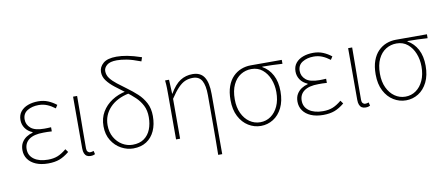

<svg xmlns="http://www.w3.org/2000/svg" viewBox="-82 -1148 3913 1687"><g transform="rotate(-10 1874.5 -304.5)"><path d="M263 13Q200 13 154 -6.5Q108 -26 83.5 -61Q59 -96 59 -141Q59 -181 75.5 -208.5Q92 -236 118.5 -253Q145 -270 174 -277V-282Q133 -299 110.5 -331.5Q88 -364 88 -405Q88 -450 112.5 -480Q137 -510 178 -525Q219 -540 269 -540Q317 -540 356.5 -523.5Q396 -507 430 -480L412 -452Q378 -478 343 -492.5Q308 -507 267 -507Q209 -507 167 -481.5Q125 -456 125 -403Q125 -357 161.5 -325.5Q198 -294 282 -294Q297 -294 309.5 -294.5Q322 -295 342 -296V-259Q319 -261 302 -261Q285 -261 266 -261Q183 -261 140 -230Q97 -199 97 -143Q97 -86 143 -53Q189 -20 267 -20Q316 -20 353 -34.5Q390 -49 432 -84L452 -56Q407 -19 364.5 -3Q322 13 263 13Z M640 13Q621 13 607.5 5Q594 -3 586.5 -20.5Q579 -38 579 -66V-527H615Q615 -448 614 -370.5Q613 -293 612.5 -215.5Q612 -138 612 -59Q612 -40 621 -30Q630 -20 643 -20Q651 -20 657.5 -21.5Q664 -23 674 -26L681 4Q674 8 664 10.5Q654 13 640 13Z M1022 13Q968 13 916 -15Q864 -43 830.5 -96.5Q797 -150 797 -224Q797 -296 829.5 -351Q862 -406 918 -442.5Q974 -479 1045 -493L1066 -470Q956 -447 895 -382Q834 -317 834 -227Q834 -165 861 -118Q888 -71 931 -45.5Q974 -20 1022 -20Q1085 -20 1125 -49Q1165 -78 1184 -126.5Q1203 -175 1203 -235Q1203 -295 1180.5 -339Q1158 -383 1121.5 -417.5Q1085 -452 1043 -483Q996 -518 953.5 -551Q911 -584 884.5 -619.5Q858 -655 858 -697Q858 -741 895.5 -774Q933 -807 1015 -807Q1059 -807 1110.5 -797.5Q1162 -788 1236 -763L1224 -728Q1148 -757 1099 -766Q1050 -775 1013 -775Q951 -775 923.5 -751.5Q896 -728 896 -699Q896 -663 918.5 -633.5Q941 -604 978.5 -575Q1016 -546 1061 -513Q1105 -481 1146 -443.5Q1187 -406 1213.5 -356Q1240 -306 1240 -238Q1240 -163 1214.5 -106.5Q1189 -50 1140.5 -18.5Q1092 13 1022 13Z M1746 198Q1747 132 1747.5 65Q1748 -2 1748 -68.5Q1748 -135 1748 -201.5Q1748 -268 1748 -334Q1748 -421 1723.5 -464Q1699 -507 1643 -507Q1606 -507 1575 -494Q1544 -481 1512 -448Q1480 -415 1441 -356V0H1405V-396Q1405 -428 1404.5 -457.5Q1404 -487 1400 -527H1435L1441 -401H1443Q1488 -478 1536.5 -509Q1585 -540 1646 -540Q1717 -540 1749.5 -490.5Q1782 -441 1782 -339V198Z M2161 13Q2102 13 2050.5 -18.5Q1999 -50 1967.5 -110.5Q1936 -171 1936 -257Q1936 -328 1954.5 -379Q1973 -430 2005 -462.5Q2037 -495 2078 -511Q2119 -527 2164 -527H2441V-492Q2395 -495 2351.5 -496.5Q2308 -498 2262 -498V-494Q2318 -463 2350 -403Q2382 -343 2382 -257Q2382 -171 2352 -110.5Q2322 -50 2271.5 -18.5Q2221 13 2161 13ZM2161 -20Q2214 -20 2255.5 -49.5Q2297 -79 2321 -132Q2345 -185 2345 -257Q2345 -319 2323.5 -373Q2302 -427 2261.5 -460.5Q2221 -494 2163 -494Q2111 -494 2068 -467.5Q2025 -441 1999.5 -388Q1974 -335 1974 -257Q1974 -185 1999 -132Q2024 -79 2066.5 -49.5Q2109 -20 2161 -20Z M2717 13Q2654 13 2608 -6.5Q2562 -26 2537.5 -61Q2513 -96 2513 -141Q2513 -181 2529.5 -208.5Q2546 -236 2572.5 -253Q2599 -270 2628 -277V-282Q2587 -299 2564.5 -331.5Q2542 -364 2542 -405Q2542 -450 2566.5 -480Q2591 -510 2632 -525Q2673 -540 2723 -540Q2771 -540 2810.5 -523.5Q2850 -507 2884 -480L2866 -452Q2832 -478 2797 -492.5Q2762 -507 2721 -507Q2663 -507 2621 -481.5Q2579 -456 2579 -403Q2579 -357 2615.5 -325.5Q2652 -294 2736 -294Q2751 -294 2763.5 -294.5Q2776 -295 2796 -296V-259Q2773 -261 2756 -261Q2739 -261 2720 -261Q2637 -261 2594 -230Q2551 -199 2551 -143Q2551 -86 2597 -53Q2643 -20 2721 -20Q2770 -20 2807 -34.5Q2844 -49 2886 -84L2906 -56Q2861 -19 2818.5 -3Q2776 13 2717 13Z M3094 13Q3075 13 3061.5 5Q3048 -3 3040.5 -20.5Q3033 -38 3033 -66V-527H3069Q3069 -448 3068 -370.5Q3067 -293 3066.5 -215.5Q3066 -138 3066 -59Q3066 -40 3075 -30Q3084 -20 3097 -20Q3105 -20 3111.5 -21.5Q3118 -23 3128 -26L3135 4Q3128 8 3118 10.5Q3108 13 3094 13Z M3456 13Q3397 13 3345.5 -18.5Q3294 -50 3262.5 -110.5Q3231 -171 3231 -257Q3231 -328 3249.5 -379Q3268 -430 3300 -462.5Q3332 -495 3373 -511Q3414 -527 3459 -527H3736V-492Q3690 -495 3646.5 -496.5Q3603 -498 3557 -498V-494Q3613 -463 3645 -403Q3677 -343 3677 -257Q3677 -171 3647 -110.5Q3617 -50 3566.5 -18.5Q3516 13 3456 13ZM3456 -20Q3509 -20 3550.5 -49.5Q3592 -79 3616 -132Q3640 -185 3640 -257Q3640 -319 3618.5 -373Q3597 -427 3556.5 -460.5Q3516 -494 3458 -494Q3406 -494 3363 -467.5Q3320 -441 3294.5 -388Q3269 -335 3269 -257Q3269 -185 3294 -132Q3319 -79 3361.5 -49.5Q3404 -20 3456 -20Z"/></g></svg>

Font: Noto Sans JP
Style: Regular
Weight: 100
Designer: Ryoko NISHIZUKA 西塚涼子 (kana, bopomofo & ideographs); Paul D. Hunt (Latin, Greek & Cyrillic); Sandoll Communications 산돌커뮤니
Foundry: Adobe
Version: Version 2.004;hotconv 1.0.118;makeotfexe 2.5.65603